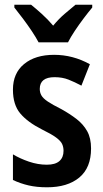

<svg xmlns="http://www.w3.org/2000/svg" viewBox="-20 -786 437 816"><path d="M367 -155Q367 -73 317 -31.5Q267 10 180 10Q136 10 101.5 2Q67 -6 35 -21V-130Q65 -112 103 -99Q141 -86 179 -86Q215 -86 232.5 -101.5Q250 -117 250 -145Q250 -161 244 -174Q238 -187 218.5 -201.5Q199 -216 158 -236Q97 -267 66 -304Q35 -341 35 -405Q35 -475 82.5 -514Q130 -553 210 -553Q290 -553 362 -513L326 -422Q298 -437 271.5 -447.5Q245 -458 212 -458Q149 -458 149 -408Q149 -393 156 -380.5Q163 -368 183 -354.5Q203 -341 241 -322Q277 -302 305.5 -280Q334 -258 350.5 -228.5Q367 -199 367 -155ZM144 -606Q133 -627 115 -654Q97 -681 77 -707.5Q57 -734 41 -754V-766H112Q132 -750 157.5 -727Q183 -704 206 -677Q230 -706 254 -726.5Q278 -747 301 -766H372V-754Q356 -735 336 -708.5Q316 -682 298 -655Q280 -628 269 -606Z"/></svg>

Font: Noto Sans Gujarati Condensed SemiBold
Style: Regular
Weight: 600
Width: 3
Designer: Jelle Bosma - Monotype Design Team, Universal Thirst
Foundry: Monotype Imaging Inc.
Version: Version 2.106; ttfautohint (v1.8.4.7-5d5b)